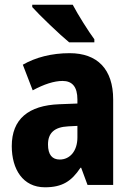

<svg xmlns="http://www.w3.org/2000/svg" viewBox="-20 -786 557 816"><path d="M289 -766H117V-756C148 -721 235 -638 274 -606H381V-619C357 -651 311 -724 289 -766ZM276 -560C199 -560 131 -542 77 -511L119 -402C167 -428 210 -442 246 -442C287 -442 309 -417 309 -363V-346L232 -343C101 -338 30 -280 30 -165C30 -67 77 10 171 10C245 10 284 -16 322 -73H325L352 0H461V-363C461 -493 393 -560 276 -560ZM270 -249 309 -251V-202C309 -144 277 -108 234 -108C202 -108 184 -128 184 -172C184 -220 210 -246 270 -249Z"/></svg>

Font: Noto Sans Khmer Condensed ExtraBold
Style: Regular
Weight: 800
Width: 3
Designer: Danh Hong and the Monotype Design Team
Foundry: Monotype Imaging Inc.
Version: Version 2.004